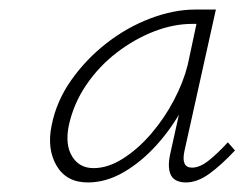

<svg xmlns="http://www.w3.org/2000/svg" viewBox="-20 -685 512 402"><path d="M164 -303Q119 -303 98.5 -338Q78 -373 88 -422Q98 -473 129 -517Q160 -561 203 -594.5Q246 -628 295 -646.5Q344 -665 389 -665H432L366 -368Q359 -334 382 -334Q398 -334 416.5 -348.5Q435 -363 457 -387L472 -370Q443 -339 418 -321Q393 -303 369 -303Q355 -303 346 -309Q337 -315 334.5 -328.5Q332 -342 336 -361L371 -519L397 -548Q387 -504 363.5 -460.5Q340 -417 308 -381.5Q276 -346 239 -324.5Q202 -303 164 -303ZM176 -333Q206 -333 237.5 -353Q269 -373 296.5 -405Q324 -437 344 -475Q364 -513 373 -549L395 -652L411 -635H383Q343 -635 302 -619Q261 -603 224 -574.5Q187 -546 160.5 -507Q134 -468 124 -422Q116 -382 131 -357.5Q146 -333 176 -333Z"/></svg>

Font: Ysabeau ExtraLight
Style: Italic
Weight: 250
Italic angle: -12°
Version: Version 2.000;gftools[0.9.27.dev2+g8671c4b]